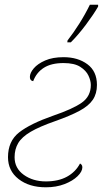

<svg xmlns="http://www.w3.org/2000/svg" viewBox="-20 -786 455 816"><path d="M175 10Q104 10 59 -25Q14 -60 14 -118Q14 -186 61 -223Q108 -260 205 -294Q290 -323 328 -350Q366 -377 366 -425Q366 -443 356 -464.5Q346 -486 321 -502Q296 -518 250 -518Q198 -518 166.5 -498Q135 -478 121 -441Q107 -443 107 -459Q107 -476 123.5 -495.5Q140 -515 172 -529Q204 -543 250 -543Q311 -543 351.5 -513Q392 -483 392 -425Q392 -388 374.5 -362Q357 -336 318 -315Q279 -294 214 -271Q148 -248 110.5 -226Q73 -204 57.5 -178Q42 -152 42 -118Q42 -71 81 -43Q120 -15 175 -15Q228 -15 264.5 -35Q301 -55 320 -91Q323 -90 326.5 -86Q330 -82 330 -75Q330 -57 309.5 -37Q289 -17 254 -3.5Q219 10 175 10ZM266 -606 267 -614Q292 -646 317 -685.5Q342 -725 362 -766H397V-758Q378 -725 345.5 -681.5Q313 -638 281 -606Z"/></svg>

Font: Noto Serif Thin
Style: Italic
Weight: 100
Italic angle: -12°
Designer: Monotype Design Team
Foundry: Monotype Imaging Inc.
Version: Version 2.014; ttfautohint (v1.8.4.7-5d5b)